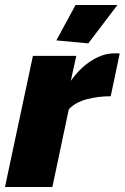

<svg xmlns="http://www.w3.org/2000/svg" viewBox="-36 -750 500 770"><path d="M96 -526H270L248 -426Q286 -479 332 -507.5Q378 -536 422 -536Q433 -536 437 -536Q441 -536 444 -535L408 -364Q357 -364 312 -352Q267 -340 240 -312L174 0H-16ZM318 -576 190 -588 267 -730H435Z"/></svg>

Font: Raleway Thin Black
Style: Italic
Weight: 900
Italic angle: -12°
Version: Version 4.026